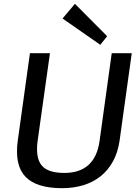

<svg xmlns="http://www.w3.org/2000/svg" viewBox="-20 -979 729 1007"><path d="M306 8Q171 8 113.5 -52Q56 -112 73 -240L137 -700H242L177 -238Q166 -151 198.5 -111.5Q231 -72 317 -72Q478 -72 502 -238L566 -700H671L607 -240Q598 -179 572.5 -132.5Q547 -86 507.5 -54.5Q468 -23 416.5 -7.5Q365 8 306 8ZM542 -789 506 -744 308 -882 373 -959Z"/></svg>

Font: Pathway Extreme 8pt Thin 12pt Medium
Style: Italic
Weight: 500
Italic angle: -8°
Version: Version 1.001;gftools[0.9.26]